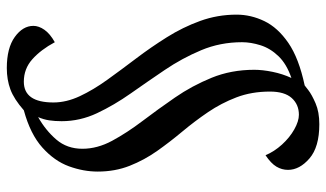

<svg xmlns="http://www.w3.org/2000/svg" viewBox="-217 -537 958 564"><g transform="rotate(-90 262.0 -255.0)"><path d="M40 -447Q40 -489 55.5 -531.5Q71 -574 110.5 -609.5Q150 -645 220 -664Q253 -693 281.5 -703.5Q310 -714 344 -714Q403 -714 435.5 -690.5Q468 -667 468 -636Q468 -620 456.5 -603.5Q445 -587 420 -573Q398 -614 370 -639Q342 -664 304 -664Q243 -664 243 -577Q243 -539 261.5 -499.5Q280 -460 309.5 -419Q339 -378 372 -334.5Q405 -291 434.5 -244Q464 -197 482.5 -146Q501 -95 501 -39Q501 3 482 42.5Q463 82 418 113Q373 144 293 161Q293 161 279.5 171.5Q266 182 240.5 193Q215 204 179 204Q112 204 78.5 175Q45 146 45 112Q45 94 54.5 78Q64 62 88 46Q99 72 119.5 94.5Q140 117 164 130.5Q188 144 207 144Q237 144 256 123Q275 102 275 59Q275 5 258 -39.5Q241 -84 214.5 -123Q188 -162 157.5 -198.5Q127 -235 100.5 -272.5Q74 -310 57 -353Q40 -396 40 -447ZM107 -492Q107 -448 130.5 -404.5Q154 -361 188.5 -315.5Q223 -270 257.5 -220Q292 -170 315.5 -112.5Q339 -55 339 13Q339 37 333 66.5Q327 96 315 122Q356 108 379 84Q402 60 411 31.5Q420 3 420 -23Q420 -87 396.5 -143Q373 -199 338.5 -250Q304 -301 269.5 -350Q235 -399 211.5 -449Q188 -499 188 -553Q188 -573 190.5 -589.5Q193 -606 200 -622Q161 -600 134 -568.5Q107 -537 107 -492Z"/></g></svg>

Font: Sedan
Style: Regular
Weight: 400
Designer: Sebastian Salazar
Foundry: Sebastian Salazar
Version: Version 1.100; ttfautohint (v1.8.4.7-5d5b)